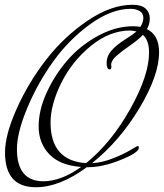

<svg xmlns="http://www.w3.org/2000/svg" viewBox="-20 -770 687 805"><path d="M596 -648Q647 -623 647 -551Q647 -454 564.5 -316.5Q482 -179 366 -86Q408 -88 453.5 -106Q499 -124 527 -141Q555 -158 558.5 -158Q562 -158 562 -150Q562 -130 486 -99.5Q410 -69 351 -69H344Q230 15 131 15Q65 15 33 -21.5Q1 -58 1 -131Q1 -204 49.5 -313Q98 -422 172.5 -518.5Q247 -615 346 -682.5Q445 -750 536 -750Q573 -750 590.5 -734Q608 -718 608 -693Q608 -668 596 -648ZM446 -498 447 -491Q447 -479 440 -479Q427 -479 427 -506.5Q427 -534 446.5 -557Q466 -580 503 -603.5Q540 -627 552 -638Q536 -642 526 -642Q440 -642 361 -577.5Q282 -513 237 -422.5Q192 -332 192 -256Q192 -96 341 -86Q447 -172 526 -313Q605 -454 605 -550Q605 -601 579 -624Q561 -604 525.5 -579.5Q490 -555 468 -535.5Q446 -516 446 -498ZM162 -10Q236 -10 320 -70Q230 -77 186 -124Q142 -171 142 -239.5Q142 -308 175.5 -381.5Q209 -455 262 -516.5Q315 -578 389.5 -619Q464 -660 539 -660Q554 -660 568 -657Q581 -676 581 -695.5Q581 -715 565 -724Q549 -733 528 -733Q447 -733 358 -668.5Q269 -604 203 -512Q137 -420 94 -316.5Q51 -213 51 -145Q51 -10 162 -10Z"/></svg>

Font: Mrs Saint Delafield
Style: Regular
Weight: 400
Designer: Alejandro Paul
Foundry: Alejandro Paul
Version: Version 1.000